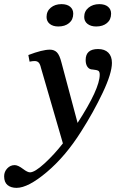

<svg xmlns="http://www.w3.org/2000/svg" viewBox="-130 -669 564 928"><path d="M-110 183Q-110 161 -95 145Q-80 129 -59 129Q-43 129 -18 148Q3 164 15 164Q38 164 85 121Q132 78 174 24L68 -341Q64 -359 57 -366.5Q50 -374 37 -374Q28 -374 13 -371L7 -403Q75 -429 111 -429Q132 -429 145 -416Q158 -403 167 -367L245 -75Q352 -240 352 -308Q352 -323 345 -327Q338 -331 318 -333Q302 -333 293 -345.5Q284 -358 284 -379Q284 -432 344 -432Q376 -432 393.5 -414.5Q411 -397 411 -365Q411 -315 366.5 -221Q322 -127 262 -33Q187 86 96.5 162.5Q6 239 -50 239Q-77 239 -93.5 225.5Q-110 212 -110 183ZM277 -587Q277 -615 298 -632Q319 -649 350 -649Q377 -649 392 -636.5Q407 -624 407 -603Q407 -574 387 -557.5Q367 -541 335 -541Q309 -541 293 -553.5Q277 -566 277 -587ZM95 -587Q95 -615 115.5 -632Q136 -649 167 -649Q194 -649 209 -636.5Q224 -624 224 -603Q224 -574 204 -557.5Q184 -541 152 -541Q126 -541 110.5 -553.5Q95 -566 95 -587Z"/></svg>

Font: Unna Medium
Style: Italic
Weight: 500
Italic angle: -8.05°
Designer: Jorge de Buen Unna
Foundry: Omnibus-Type
Version: Version 2.008